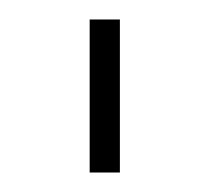

<svg xmlns="http://www.w3.org/2000/svg" viewBox="-20 -732 215 197"><path d="M72 -555V-712H103V-555Z"/></svg>

Font: Raleway-v4020 ExtraLight
Style: Regular
Weight: 275
Designer: Matt McInerney, Pablo Impallari, Rodrigo Fuenzalida
Foundry: Matt McInerney, Pablo Impallari, Rodrigo Fuenzalida
Version: Version 4.020;PS 004.020;hotconv 1.0.88;makeotf.lib2.5.64775